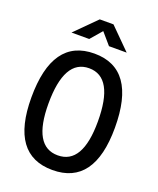

<svg xmlns="http://www.w3.org/2000/svg" viewBox="-163 -996 912 1105"><g transform="rotate(20 293.0 -444.0)"><path d="M293 9.8Q37.1 9.8 37.1 -341.8Q37.1 -703.1 293 -703.1Q548.8 -703.1 548.8 -341.8Q548.8 9.8 293 9.8ZM293 -80.1Q444.3 -80.1 444.3 -341.8Q444.3 -613.3 293 -613.3Q141.6 -613.3 141.6 -341.8Q141.6 -80.1 293 -80.1ZM126.5 -771.5 253.4 -898.4H337.4L464.4 -771.5H356L295.4 -841.8L234.9 -771.5Z"/></g></svg>

Font: Cascadia Code NF
Style: Regular
Weight: 400
Monospace: yes
Designer: Aaron Bell
Foundry: Saja Typeworks
Version: Version 2404.023; ttfautohint (v1.8.4)